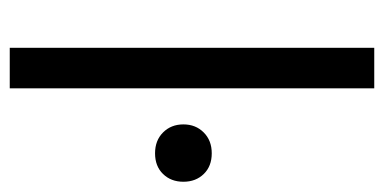

<svg xmlns="http://www.w3.org/2000/svg" viewBox="-212 -556 769 384"><g transform="rotate(90 172.0 -364.5)"><path d="M76.1 -729H157.1V0H76.1ZM229.3 -347.3Q229.3 -371.9 245.4 -387.9Q261.4 -404 287.1 -404Q312.9 -404 328.4 -388.1Q344 -372.2 344 -347.3Q344 -322.4 328.4 -306.5Q312.9 -290.6 287.1 -290.6Q261.4 -290.6 245.4 -306.6Q229.3 -322.7 229.3 -347.3Z"/></g></svg>

Font: Mona Sans VF XLt
Style: Regular
Weight: 200
Designer: Deni Anggara
Foundry: GitHub
Version: Version 2.000;Glyphs 3.2.3 (3260)